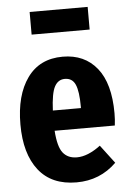

<svg xmlns="http://www.w3.org/2000/svg" viewBox="-55 -801 579 858"><g transform="rotate(-5 235.0 -371.5)"><path d="M371.1 -759.8V-658.2H110.8V-759.8ZM449.2 -275.9Q449.2 -247.6 445.8 -221.2H175.8Q180.7 -148.9 202.6 -121.6Q224.6 -94.2 265.1 -94.2Q314 -94.2 371.1 -137.2L433.1 -55.2Q359.4 17.1 253.9 17.1Q142.1 17.1 84 -56.9Q25.9 -130.9 25.9 -262.2Q25.9 -393.6 81.3 -470.7Q136.7 -547.9 240.2 -547.9Q337.9 -547.9 393.6 -478.8Q449.2 -409.7 449.2 -275.9ZM301.8 -312V-318.8Q301.8 -386.7 288.3 -417.5Q274.9 -448.2 241.2 -448.2Q210.9 -448.2 195.1 -418.7Q179.2 -389.2 175.8 -312Z"/></g></svg>

Font: Fira Sans Compressed
Style: Bold
Weight: 700
Width: 1
Designer: Carrois Corporate & Edenspiekermann AG
Foundry: Carrois Corporate GbR & Edenspiekermann AG
Version: Version 4.203;PS 004.203;hotconv 1.0.88;makeotf.lib2.5.64775